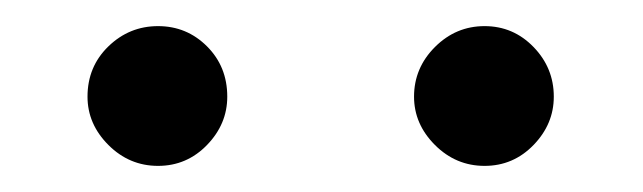

<svg xmlns="http://www.w3.org/2000/svg" viewBox="-20 -740 492 147"><path d="M351 -613Q329 -613 313 -629Q297 -645 297 -666Q297 -688 313 -704Q329 -720 351 -720Q373 -720 388.5 -704Q404 -688 404 -666Q404 -645 388.5 -629Q373 -613 351 -613ZM101 -613Q79 -613 63 -629Q47 -645 47 -666Q47 -689 63 -704.5Q79 -720 101 -720Q123 -720 138.5 -704.5Q154 -689 154 -666Q154 -645 138.5 -629Q123 -613 101 -613Z"/></svg>

Font: Figtree Light Medium
Style: Regular
Weight: 500
Version: Version 2.001;gftools[0.9.30]